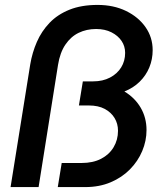

<svg xmlns="http://www.w3.org/2000/svg" viewBox="-20 -761 666 781"><path d="M23 0 103 -499Q111 -547 130 -590.5Q149 -634 181.5 -668Q214 -702 262.5 -721.5Q311 -741 377 -741Q442 -741 492.5 -716.5Q543 -692 572 -650.5Q601 -609 601 -557Q601 -520 587.5 -487Q574 -454 548 -428.5Q522 -403 486 -389Q529 -363 552.5 -322.5Q576 -282 576 -232Q576 -188 558.5 -146.5Q541 -105 508.5 -72Q476 -39 430 -19.5Q384 0 327 0H215L231 -98H312Q358 -98 391 -115Q424 -132 442 -162Q460 -192 460 -229Q460 -258 446 -281Q432 -304 406 -318Q380 -332 341 -332H301L317 -430H359Q398 -430 427.5 -445.5Q457 -461 473 -487Q489 -513 489 -546Q489 -573 474.5 -594.5Q460 -616 433.5 -629.5Q407 -643 371 -643Q332 -643 300 -627.5Q268 -612 246 -579.5Q224 -547 216 -497L137 0Z"/></svg>

Font: MuseoModerno Medium
Style: Italic
Weight: 500
Italic angle: -9°
Designer: Pablo Cosgaya, Héctor Gatti, Marcela Romero, and the Authors of The MuseoModerno Project.
Foundry: Omnibus-Type Team
Version: Version 1.003